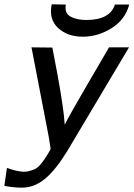

<svg xmlns="http://www.w3.org/2000/svg" viewBox="-26 -689 615 884"><path d="M212 -669 277 -668Q270 -628 299 -612.5Q328 -597 372 -597Q480 -597 503 -668H569Q551 -599 488 -559.5Q425 -520 356 -520Q285 -520 241.5 -560Q198 -600 212 -669ZM119 -471Q135 -471 167.5 -470.5Q200 -470 215 -470L239 -344Q268 -185 272 -115Q280 -132 312 -188.5Q344 -245 376.5 -300.5Q409 -356 442 -412.5Q475 -469 476 -471H568L284 6Q230 94 181 134.5Q132 175 74 175Q40 175 -6 167L6 84Q44 98 73 101Q94 104 117 96Q140 91 158 71Q176 51 199 12Q206 2 207 -3Q207 -7 205.5 -15Q204 -23 202 -36Q200 -49 199 -56Z"/></svg>

Font: Coval
Style: Italic
Weight: 400
Foundry: Context Ltd
Version: Version 001.000